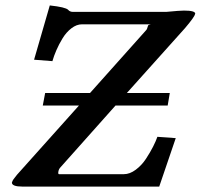

<svg xmlns="http://www.w3.org/2000/svg" viewBox="-20 -690 742 710"><path d="M198.2 -45.9H438Q460 -45.9 481.9 -62.3Q503.9 -78.6 519.8 -102.8Q535.6 -127 546.1 -147.7Q556.6 -168.5 562 -184.1L629.9 -179.2L568.8 0H63Q23.9 0 23.9 -15.1Q23.9 -15.6 24.4 -15.6Q24.9 -16.1 24.9 -17.1Q26.4 -24.4 43 -43.9L272 -299.8H138.2L147 -346.2H313L521 -579.1Q523.9 -582 527.8 -596.2Q530.3 -598.6 538.1 -600.1H283.2Q263.2 -600.1 244.1 -585.4Q225.1 -570.8 211.4 -548.3Q197.8 -525.9 188.5 -504.4Q179.2 -482.9 173.8 -463.9L106 -469.2L164.1 -669.9Q222.2 -663.6 231.9 -653.8Q238.3 -646 250 -646H594.2Q645.5 -650.9 660.2 -650.9Q702.1 -650.9 702.1 -639.2L701.7 -639.6Q701.2 -639.6 701.2 -638.2Q700.2 -628.4 664.1 -585.9L449.2 -346.2H607.9L600.1 -299.8H407.2L204.1 -71.8Q197.3 -64.9 195.8 -55.2Q194.3 -45.9 198.2 -45.9Z"/></svg>

Font: Linux Libertine G
Style: Semibold Italic
Weight: 600
Italic angle: -11.5°
Designer: Philipp H. Poll
Foundry: Philipp H. Poll
Version: Version 5.1.1